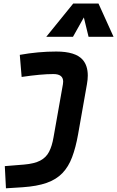

<svg xmlns="http://www.w3.org/2000/svg" viewBox="-20 -815 653 1070"><path d="M13.2 234.4 6.8 110.8 114.3 102.1Q171.4 97.2 204.1 80.1Q236.8 63 253.4 31Q270 -1 278.3 -49.8L330.6 -345.2Q332 -353 332 -359.9Q332 -402.3 277.8 -402.3Q209 -402.3 100.6 -386.2L90.3 -509.3Q193.4 -527.8 293.5 -527.8Q400.9 -527.8 440.9 -481.9Q469.2 -449.2 469.2 -394Q469.2 -371.6 464.4 -345.2L415 -65.4Q401.9 7.8 381.8 61Q361.8 114.3 327.9 149.7Q293.9 185.1 240.2 204.1Q186.5 223.1 106 228.5ZM528.8 -795.4 612.8 -609.9H473.6L447.3 -717.8L386.7 -609.9H237.8L388.2 -795.4Z"/></svg>

Font: CaskaydiaCove NFP
Style: Bold Italic
Weight: 700
Italic angle: -10°
Designer: Aaron Bell
Foundry: Saja Typeworks
Version: Version 2111.001; VTT 6.35;Nerd Fonts 3.1.1